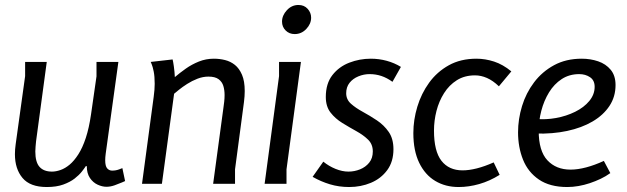

<svg xmlns="http://www.w3.org/2000/svg" viewBox="-20 -739 2521 772"><path d="M168 -490 125 -171Q124 -160 123 -149.5Q122 -139 122 -130Q122 -87 139 -68Q156 -49 189 -49Q205 -49 223.5 -55.5Q242 -62 260 -77Q278 -92 295 -118.5Q312 -145 325 -184.5Q338 -224 346 -279L368 -432V-490H456L405 -121Q404 -114 403.5 -107Q403 -100 403 -95Q403 -71 411 -62Q419 -53 431 -53Q446 -53 459 -58Q472 -63 472 -63L483 -11Q483 -11 470.5 -5.5Q458 0 441 6Q424 12 408 12Q391 12 372.5 3.5Q354 -5 341.5 -23.5Q329 -42 329 -71H325Q320 -63 309 -49Q298 -35 280 -21Q262 -7 234.5 3Q207 13 168 13Q101 13 70.5 -23.5Q40 -60 40 -119Q40 -138 43 -159L81 -433V-490Z M674 -500Q676 -493 679 -472Q682 -451 683 -429Q703 -446 727 -463Q751 -480 779.5 -491.5Q808 -503 840 -503Q863 -503 885 -497.5Q907 -492 924.5 -478Q942 -464 953 -438.5Q964 -413 964 -373Q964 -353 961 -329L925 -58V0H837L878 -303Q880 -316 881.5 -330Q883 -344 883 -357Q883 -377 878 -393.5Q873 -410 859 -420.5Q845 -431 818 -431Q796 -431 774 -422.5Q752 -414 732.5 -401.5Q713 -389 699.5 -378Q686 -367 680 -362L631 0H551L598 -350Q600 -364 601 -377.5Q602 -391 602 -402Q602 -432 598 -451.5Q594 -471 590 -480.5Q586 -490 586 -490Z M1231 -668Q1231 -643 1211.5 -622.5Q1192 -602 1165 -602Q1143 -602 1128.5 -616.5Q1114 -631 1114 -652Q1114 -677 1133.5 -698Q1153 -719 1180 -719Q1203 -719 1217 -703.5Q1231 -688 1231 -668ZM1190 -490 1132 -58V0H1044L1102 -433V-490Z M1558 -410Q1536 -426 1513.5 -433.5Q1491 -441 1466 -441Q1443 -441 1421 -432Q1399 -423 1385.5 -406Q1372 -389 1372 -364Q1372 -339 1391 -322Q1410 -305 1438.5 -289.5Q1467 -274 1495.5 -255Q1524 -236 1543 -208.5Q1562 -181 1562 -139Q1562 -89 1537 -55Q1512 -21 1471.5 -4Q1431 13 1384 13Q1343 13 1306.5 2Q1270 -9 1237 -28L1280 -89Q1302 -71 1329 -60Q1356 -49 1381 -49Q1405 -49 1427.5 -58Q1450 -67 1464.5 -85Q1479 -103 1479 -130Q1479 -159 1460 -177.5Q1441 -196 1413 -211.5Q1385 -227 1356.5 -244.5Q1328 -262 1309 -286.5Q1290 -311 1290 -349Q1290 -403 1316.5 -437Q1343 -471 1384.5 -487Q1426 -503 1471 -503Q1504 -503 1535 -494.5Q1566 -486 1592 -470Z M1986 -392Q1962 -415 1938 -425.5Q1914 -436 1890 -436Q1848 -436 1817 -416.5Q1786 -397 1765.5 -364.5Q1745 -332 1735 -293Q1725 -254 1725 -214Q1725 -131 1755 -92.5Q1785 -54 1840 -54Q1866 -54 1897.5 -62Q1929 -70 1965 -86L1989 -36Q1949 -11 1907 1Q1865 13 1824 13Q1771 13 1730 -11.5Q1689 -36 1665.5 -84.5Q1642 -133 1642 -204Q1642 -257 1658 -310Q1674 -363 1705.5 -406.5Q1737 -450 1784.5 -476.5Q1832 -503 1896 -503Q1931 -503 1966.5 -491.5Q2002 -480 2036 -452Z M2319 -503Q2354 -503 2385 -492.5Q2416 -482 2435.5 -458.5Q2455 -435 2455 -397Q2455 -350 2430.5 -313Q2406 -276 2362.5 -250.5Q2319 -225 2260.5 -212.5Q2202 -200 2134 -202V-261Q2174 -257 2215.5 -264.5Q2257 -272 2292.5 -289.5Q2328 -307 2349.5 -333Q2371 -359 2371 -390Q2371 -416 2352.5 -428.5Q2334 -441 2309 -441Q2269 -441 2238.5 -421Q2208 -401 2187.5 -367.5Q2167 -334 2156.5 -293.5Q2146 -253 2146 -213Q2146 -132 2181 -94.5Q2216 -57 2274 -57Q2303 -57 2337 -66Q2371 -75 2408 -92L2434 -43Q2416 -30 2395 -20Q2374 -10 2351.5 -2.5Q2329 5 2306 9Q2283 13 2261 13Q2191 13 2147 -17Q2103 -47 2083 -97Q2063 -147 2063 -207Q2063 -260 2079 -312.5Q2095 -365 2127.5 -408Q2160 -451 2208 -477Q2256 -503 2319 -503Z"/></svg>

Font: Rosario
Style: Italic
Weight: 400
Italic angle: -8.05°
Designer: Hector Gatti
Foundry: Omnibus Type
Version: Version 1.201